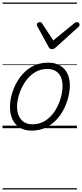

<svg xmlns="http://www.w3.org/2000/svg" viewBox="-20 -1015 650 1520"><path d="M231 19Q175 19 136.5 -4.5Q98 -28 78.5 -70.5Q59 -113 59 -168Q59 -223 78 -284Q97 -345 135 -398.5Q173 -452 229.5 -485.5Q286 -519 362 -519Q417 -519 455 -496.5Q493 -474 513 -433.5Q533 -393 533 -339Q533 -298 521.5 -249.5Q510 -201 486.5 -153.5Q463 -106 426.5 -67Q390 -28 341.5 -4.5Q293 19 231 19ZM237 -31Q296 -31 341 -61Q386 -91 415.5 -138Q445 -185 460 -237Q475 -289 475 -334Q475 -376 461.5 -406Q448 -436 421 -452.5Q394 -469 355 -469Q297 -469 252.5 -440Q208 -411 177.5 -364.5Q147 -318 131 -266.5Q115 -215 115 -171Q115 -128 129.5 -96.5Q144 -65 171 -48Q198 -31 237 -31ZM588 -840Q597 -840 603.5 -833.5Q610 -827 610 -819Q610 -813 607.5 -809.5Q605 -806 601 -802L421 -639Q413 -631 405.5 -628.5Q398 -626 390 -626Q383 -626 377 -629Q371 -632 366 -641L277 -804Q274 -808 272.5 -812Q271 -816 271 -820Q271 -829 280 -834.5Q289 -840 295 -840Q302 -840 306 -837.5Q310 -835 313 -830L402 -695L567 -830Q574 -835 578 -837.5Q582 -840 588 -840ZM0 475H589V485H0ZM0 -20H589V0H0ZM0 -505H589V-500H0ZM0 -995H589V-985H0Z"/></svg>

Font: Playwrite SK Guides
Style: Regular
Weight: 400
Designer: Veronika Burian, José Scaglione
Foundry: TypeTogether
Version: Version 1.003